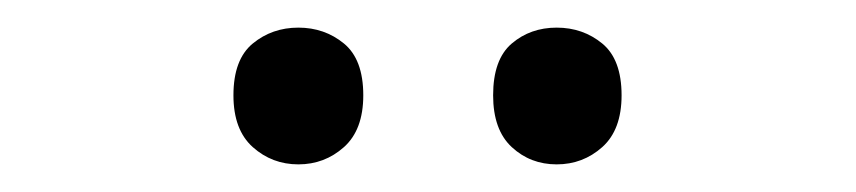

<svg xmlns="http://www.w3.org/2000/svg" viewBox="-20 -750 620 139"><path d="M149 -681Q149 -707 163 -718.5Q177 -730 196 -730Q215 -730 229 -718.5Q243 -707 243 -681Q243 -656 229 -643.5Q215 -631 196 -631Q177 -631 163 -643.5Q149 -656 149 -681ZM337 -681Q337 -707 350.5 -718.5Q364 -730 383 -730Q402 -730 416 -718.5Q430 -707 430 -681Q430 -656 416 -643.5Q402 -631 383 -631Q364 -631 350.5 -643.5Q337 -656 337 -681Z"/></svg>

Font: Noto Sans Tifinagh APT
Style: Regular
Weight: 400
Designer: JamraPatel
Foundry: JamraPatel LLC
Version: Version 2.006; ttfautohint (v1.8.4.7-5d5b)